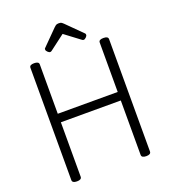

<svg xmlns="http://www.w3.org/2000/svg" viewBox="-228 -1517 1505 1695"><g transform="rotate(-20 524.5 -669.5)"><path d="M199 14Q155 14 155 -14V-1069Q155 -1083 166 -1089.5Q177 -1096 199 -1096Q243 -1096 243 -1069V-605H806V-1069Q806 -1083 817 -1089.5Q828 -1096 850 -1096Q894 -1096 894 -1069V-14Q894 0 883 7Q872 14 850 14Q806 14 806 -14V-525H243V-14Q243 0 232 7Q221 14 199 14ZM367 -1140Q357 -1140 344.5 -1152Q332 -1164 332 -1174Q332 -1177 332 -1181Q332 -1185 338 -1190L480 -1333Q487 -1340 496 -1346.5Q505 -1353 524 -1353Q543 -1353 551.5 -1346.5Q560 -1340 567 -1333L711 -1190Q716 -1185 716.5 -1181Q717 -1177 717 -1174Q717 -1164 704.5 -1152Q692 -1140 682 -1140Q675 -1140 670 -1143.5Q665 -1147 657 -1153L524 -1253L392 -1153Q385 -1147 379 -1143.5Q373 -1140 367 -1140Z"/></g></svg>

Font: Playwrite PT
Style: Regular
Weight: 400
Designer: Veronika Burian, José Scaglione
Foundry: TypeTogether
Version: Version 1.002